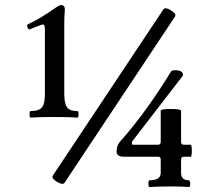

<svg xmlns="http://www.w3.org/2000/svg" viewBox="-20 -738 867 760"><path d="M97.2 -285.2Q97.2 -298.3 101.1 -298.3Q135.7 -298.3 147 -314.5Q153.3 -323.2 155.5 -336.2Q157.7 -349.1 157.7 -367.2V-623Q157.7 -633.8 155 -638.2Q152.3 -642.6 146.5 -640.6Q119.1 -631.3 98.6 -622.1Q97.7 -621.6 95.7 -621.6Q91.8 -621.6 88.9 -629.4Q87.4 -633.3 87.4 -636.2Q87.4 -640.6 91.8 -642.6Q135.7 -661.6 204.6 -710.4Q215.3 -717.8 221.7 -717.8Q236.8 -717.8 236.8 -699.7Q234.4 -674.3 234.4 -647.9V-367.7Q234.4 -329.1 245.1 -313.5Q255.9 -298.3 286.1 -298.3Q288.1 -298.3 289.6 -294.7Q291 -291 291 -285.2Q291 -272.5 286.1 -272.5Q257.8 -274.9 193.8 -274.9Q130.4 -274.9 101.1 -272.5Q97.2 -272.5 97.2 -285.2ZM234.9 -13.7Q232.4 -10.3 227.1 -10.3Q218.3 -10.3 203.6 -19.5Q187.5 -30.3 187.5 -38.1Q187.5 -39.6 189.5 -43.5L626 -699.7Q628.9 -705.1 635.7 -705.1Q644 -705.1 657.7 -696.3Q674.3 -685.5 674.3 -678.2Q674.3 -674.3 672.4 -671.9ZM567.4 -10.7Q567.4 -24.4 571.8 -24.4Q616.2 -24.4 616.2 -53.7V-106.9Q616.2 -117.7 606 -117.7H471.7Q441.4 -117.7 441.4 -138.2Q441.4 -149.4 444.8 -159.7Q448.2 -169.9 458.5 -181.2Q512.2 -241.7 564 -314.2Q615.7 -386.7 656.7 -454.6Q658.2 -457 662.4 -458.5Q666.5 -460 671.9 -460Q689.5 -460 697 -455.1Q704.6 -450.2 704.6 -439.5L503.9 -179.2Q502 -176.8 502 -171.4Q502 -165 506.3 -165H606Q610.8 -165 613.5 -168.2Q616.2 -171.4 616.2 -175.8V-299.3Q616.2 -302.7 625 -304.7Q633.8 -306.6 655.8 -306.6Q696.8 -306.6 696.8 -299.3V-175.8Q696.8 -170.9 699.7 -168Q702.6 -165 708 -165H735.4Q736.8 -165 738 -159.4Q739.3 -153.8 739.3 -142.1Q739.3 -129.4 738 -123.5Q736.8 -117.7 735.4 -117.7H708Q696.8 -117.7 696.8 -106.9V-53.7Q696.8 -24.4 728 -24.4Q730 -24.4 731.4 -20.5Q732.9 -16.6 732.9 -10.7Q732.9 2.4 728 2.4Q698.7 0 661.6 0Q604.5 0 571.8 2.4Q567.4 2.4 567.4 -10.7Z"/></svg>

Font: JuniusX
Style: Regular
Weight: 400
Designer: Peter S. Baker
Foundry: Briery Creek Software
Version: Version 1.004